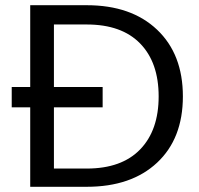

<svg xmlns="http://www.w3.org/2000/svg" viewBox="-20 -717 765 737"><path d="M313 -697Q484 -697 583 -603Q682 -509 682 -347Q682 -185 583 -92.5Q484 0 313 0H96V-305H25V-383H96V-697ZM187 -70H313Q447 -70 518 -143.5Q589 -217 589 -347Q589 -477 518 -550Q447 -623 313 -623H187V-383H374V-305H187Z"/></svg>

Font: SVN-Poppins
Style: Regular
Weight: 400
Designer: Ninad Kale (Devanagari), Jonny Pinhorn (Latin)
Foundry: Indian Type Foundry
Version: Version 3.002 2017